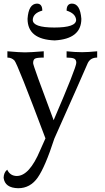

<svg xmlns="http://www.w3.org/2000/svg" viewBox="-45 -751 572 1042"><path d="M53.7 270.5Q-18.6 269 -25.4 213.9Q-24.4 184.6 -5.9 169.9Q9.8 203.6 45.9 204.1Q114.3 204.1 172.9 64.5L201.7 0Q48.8 -407.2 33.2 -422.9Q17.6 -438.5 -4.9 -438.5V-472.7Q61.5 -466.8 90.8 -466.8Q119.1 -466.8 192.4 -472.7V-438.5Q154.3 -438.5 144.5 -432.6Q134.8 -426.8 134.8 -408.2Q134.8 -394.5 246.1 -98.6Q369.1 -384.8 369.1 -410.2Q369.1 -427.7 356.9 -433.1Q344.7 -438.5 316.4 -438.5V-472.7Q360.4 -467.8 400.4 -467.8Q432.6 -467.8 482.4 -472.7V-438.5Q446.3 -438.5 431.6 -409.2Q403.3 -342.8 250 1Q200.2 154.8 159.7 212.6Q119.1 270.5 53.7 270.5ZM251.5 -531.7Q104.5 -537.1 104.5 -648.9Q109.9 -730 155.3 -731.4Q184.6 -731.4 184.6 -693.4Q134.3 -679.7 132.8 -643.1Q132.8 -601.6 250 -601.6Q368.2 -601.6 368.2 -643.1Q365.2 -678.2 316.4 -693.4Q316.4 -731.4 345.7 -731.4Q390.1 -731 396.5 -648.9Q396.5 -539.6 251.5 -531.7Z"/></svg>

Font: Kelvinch
Style: Regular
Weight: 400
Designer: Paul James MIller
Foundry: High-Logic / Made with FontCreator
Version: Version 3.30 September 23, 2016